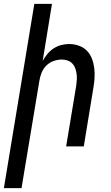

<svg xmlns="http://www.w3.org/2000/svg" viewBox="-50 -755 570 990"><path d="M-30 215 127 -735H218L170 -441Q180 -459 194 -476Q208 -493 226 -505Q244 -517 265 -522.5Q286 -528 306 -528Q332 -528 356.5 -519.5Q381 -511 398 -493.5Q415 -476 424 -452.5Q433 -429 436 -404Q439 -379 437.5 -352.5Q436 -326 431 -299L382 0H291L343 -313Q345 -328 346 -343.5Q347 -359 345 -374Q343 -389 338 -403Q333 -417 323 -427.5Q313 -438 298.5 -443Q284 -448 269 -448Q248 -448 226.5 -440.5Q205 -433 189 -417Q173 -401 164.5 -380Q156 -359 153 -338L61 215Z"/></svg>

Font: Iosevka Medium
Style: Italic
Weight: 500
Italic angle: -9°
Monospace: yes
Designer: Belleve Invis
Foundry: Belleve Invis
Version: Version 32.5.0; ttfautohint (v1.8.4)